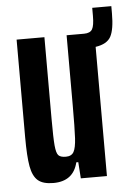

<svg xmlns="http://www.w3.org/2000/svg" viewBox="-47 -636 470 681"><g transform="rotate(-5 187.5 -295.5)"><path d="M375 -599V-573Q375 -516 361.5 -491Q348 -466 307 -460V0H214L210 -58H203Q187 8 116 8Q79 8 61 -7.5Q43 -23 36.5 -58.5Q30 -94 30 -163V-510H129V-219Q129 -151 131.5 -124Q134 -97 141.5 -89Q149 -81 168 -81Q188 -81 196 -95Q204 -109 206 -143.5Q208 -178 208 -262V-510H270Q292 -510 299.5 -523Q307 -536 307 -570V-599Z"/></g></svg>

Font: Saira Ultra Condensed
Style: Bold
Weight: 700
Width: 1
Designer: Hector Gatti with collaboration of the Omnibus-Type team
Foundry: Omnibus-Type
Version: Version 1.001; ttfautohint (v1.8)